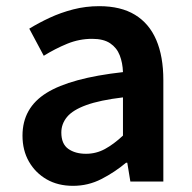

<svg xmlns="http://www.w3.org/2000/svg" viewBox="-20 -589 623 623"><path d="M217 14Q168 14 131.5 -7Q95 -28 74 -64.5Q53 -101 53 -149Q53 -239 131 -287.5Q209 -336 379 -355Q378 -385 368.5 -409.5Q359 -434 337.5 -448.5Q316 -463 279 -463Q237 -463 198 -447Q159 -431 122 -408L75 -496Q106 -515 141.5 -531.5Q177 -548 217.5 -558.5Q258 -569 302 -569Q372 -569 418 -541Q464 -513 487 -459.5Q510 -406 510 -329V0H403L393 -61H389Q352 -30 309 -8Q266 14 217 14ZM259 -90Q292 -90 320.5 -105.5Q349 -121 379 -149V-273Q304 -264 260 -248Q216 -232 197.5 -209.5Q179 -187 179 -159Q179 -122 201.5 -106Q224 -90 259 -90Z"/></svg>

Font: Noto Sans KR Thin SemiBold
Style: Regular
Weight: 600
Version: Version 2.004-H2;hotconv 1.0.118;makeotfexe 2.5.65603